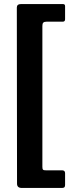

<svg xmlns="http://www.w3.org/2000/svg" viewBox="-20 -762 356 947"><path d="M64 144C64 158 72 165 87 165H286C297 165 301 161 301 150V92C301 83 296 78 286 78H206C193 78 189 76 189 61V-634C189 -649 194 -655 209 -655H289C297 -655 301 -659 301 -667V-731C301 -739 298 -742 289 -742H84C70 -742 63 -736 63 -725Z"/></svg>

Font: Libre Franklin
Style: Bold
Weight: 700
Designer: Pablo Impallari, Rodrigo Fuenzalida
Foundry: Impallari Type
Version: Version 1.002; ttfautohint (v1.5)